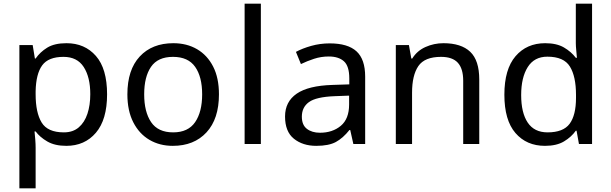

<svg xmlns="http://www.w3.org/2000/svg" viewBox="-20 -780 3312 1040"><path d="M340 -546Q439 -546 499.5 -477Q560 -408 560 -269Q560 -132 499.5 -61Q439 10 339 10Q277 10 236.5 -13.5Q196 -37 173 -68H167Q169 -51 171 -25Q173 1 173 20V240H85V-536H157L169 -463H173Q197 -498 236 -522Q275 -546 340 -546ZM324 -472Q242 -472 208.5 -426Q175 -380 173 -286V-269Q173 -170 205.5 -116.5Q238 -63 326 -63Q375 -63 406.5 -90Q438 -117 453.5 -163.5Q469 -210 469 -270Q469 -362 433.5 -417Q398 -472 324 -472Z M1166 -269Q1166 -136 1098.5 -63Q1031 10 916 10Q845 10 789.5 -22.5Q734 -55 702 -117.5Q670 -180 670 -269Q670 -402 737 -474Q804 -546 919 -546Q992 -546 1047.5 -513.5Q1103 -481 1134.5 -419.5Q1166 -358 1166 -269ZM761 -269Q761 -174 798.5 -118.5Q836 -63 918 -63Q999 -63 1037 -118.5Q1075 -174 1075 -269Q1075 -364 1037 -418Q999 -472 917 -472Q835 -472 798 -418Q761 -364 761 -269Z M1393 0H1305V-760H1393Z M1766 -545Q1864 -545 1911 -502Q1958 -459 1958 -365V0H1894L1877 -76H1873Q1838 -32 1799.5 -11Q1761 10 1693 10Q1620 10 1572 -28.5Q1524 -67 1524 -149Q1524 -229 1587 -272.5Q1650 -316 1781 -320L1872 -323V-355Q1872 -422 1843 -448Q1814 -474 1761 -474Q1719 -474 1681 -461.5Q1643 -449 1610 -433L1583 -499Q1618 -518 1666 -531.5Q1714 -545 1766 -545ZM1792 -259Q1692 -255 1653.5 -227Q1615 -199 1615 -148Q1615 -103 1642.5 -82Q1670 -61 1713 -61Q1781 -61 1826 -98.5Q1871 -136 1871 -214V-262Z M2382 -546Q2478 -546 2527 -499.5Q2576 -453 2576 -349V0H2489V-343Q2489 -408 2460 -440Q2431 -472 2369 -472Q2280 -472 2246 -422Q2212 -372 2212 -278V0H2124V-536H2195L2208 -463H2213Q2239 -505 2285 -525.5Q2331 -546 2382 -546Z M2932 10Q2832 10 2772 -59.5Q2712 -129 2712 -267Q2712 -405 2772.5 -475.5Q2833 -546 2933 -546Q2995 -546 3034.5 -523Q3074 -500 3099 -467H3105Q3104 -480 3101.5 -505.5Q3099 -531 3099 -546V-760H3187V0H3116L3103 -72H3099Q3075 -38 3035 -14Q2995 10 2932 10ZM2946 -63Q3031 -63 3065.5 -109.5Q3100 -156 3100 -250V-266Q3100 -366 3067 -419.5Q3034 -473 2945 -473Q2874 -473 2838.5 -416.5Q2803 -360 2803 -265Q2803 -169 2838.5 -116Q2874 -63 2946 -63Z"/></svg>

Font: Noto Sans Kawi
Style: Regular
Weight: 400
Designer: Fadhl Haqq
Version: Version 1.000